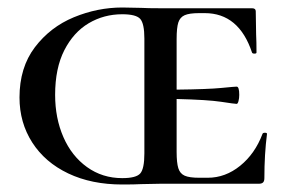

<svg xmlns="http://www.w3.org/2000/svg" viewBox="-20 -490 764 512"><path d="M692 -133Q685 -79 685 -15Q685 -7 681.5 -3.5Q678 0 670 0H407L356 1Q339 2 306 2Q224 2 162 -27.5Q100 -57 66 -110Q32 -163 32 -230Q32 -310 73 -364Q114 -418 177 -444Q240 -470 306 -470L357 -469Q374 -468 407 -468H652Q662 -468 662 -460L663 -398Q664 -379 664 -350Q664 -347 658.5 -347Q653 -347 652 -350Q617 -455 526 -455H511Q485 -455 472.5 -449.5Q460 -444 455.5 -430Q451 -416 451 -386V-251Q535 -252 570.5 -255.5Q606 -259 611 -259Q618 -259 618 -237Q618 -228 616 -220.5Q614 -213 611 -213Q606 -213 570 -218.5Q534 -224 451 -226V-85Q451 -56 455.5 -41.5Q460 -27 472.5 -21.5Q485 -16 511 -16H534Q581 -16 620.5 -48Q660 -80 680 -133Q681 -136 686.5 -136Q692 -136 692 -133ZM365 -387Q365 -427 354 -439.5Q343 -452 306 -452Q257 -452 216.5 -428Q176 -404 151.5 -356Q127 -308 127 -237Q127 -175 149 -124.5Q171 -74 212 -44.5Q253 -15 306 -15Q343 -15 354 -27.5Q365 -40 365 -81Z"/></svg>

Font: Cormorant SC SemiBold
Style: Regular
Weight: 600
Designer: Christian Thalmann (Catharsis Fonts)
Version: Version 3.000